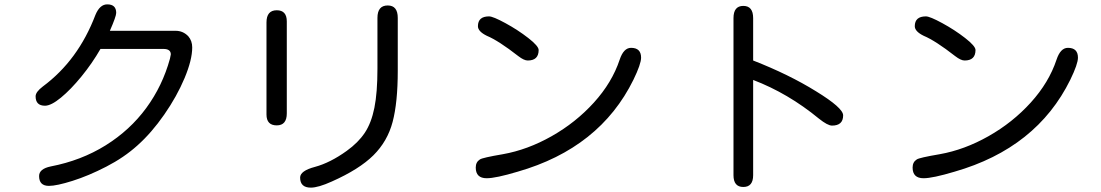

<svg xmlns="http://www.w3.org/2000/svg" viewBox="-20 -791 5040 879"><path d="M842 -625Q860 -604 860 -574Q860 -517 825 -433.5Q790 -350 732 -266.5Q674 -183 609 -125Q548 -70 466.5 -28Q385 14 312 37Q239 60 204 60Q159 60 159 15Q159 -18 212 -29Q352 -56 463.5 -125.5Q575 -195 649.5 -296.5Q724 -398 758 -522L762 -542Q762 -567 728 -567H440Q402 -501 353 -441Q304 -381 259 -344Q214 -307 186 -307Q143 -307 143 -350Q143 -370 176 -395Q338 -515 417 -723Q437 -771 471 -771Q512 -771 512 -732Q512 -716 483 -650H784Q818 -650 842 -625Z M1755 -766Q1801 -766 1801 -709V-467Q1801 -322 1777.5 -233Q1754 -144 1689.5 -80Q1625 -16 1499 40Q1437 68 1403 68Q1354 68 1354 22Q1354 -9 1422 -27Q1492 -46 1567 -100Q1620 -138 1650 -183Q1680 -228 1694 -297.5Q1708 -367 1708 -477V-709Q1708 -766 1755 -766ZM1200 -688Q1200 -744 1247 -744Q1293 -744 1293 -693V-272Q1293 -217 1247 -217Q1200 -217 1200 -267Z M2446 -562Q2446 -514 2396 -514Q2379 -514 2353 -534Q2262 -605 2209 -627Q2168 -647 2168 -671Q2168 -716 2219 -716Q2237 -716 2294 -685Q2351 -654 2398.5 -617Q2446 -580 2446 -562ZM2177 -61Q2188 -69 2282 -85Q2395 -105 2505.5 -167.5Q2616 -230 2699 -321.5Q2782 -413 2817 -518Q2835 -572 2869 -572Q2915 -572 2915 -527Q2915 -498 2880 -426Q2726 -113 2350 -5Q2250 25 2208 25Q2158 25 2158 -24Q2158 -49 2177 -61Z M3716 -373Q3840 -297 3840 -263Q3840 -216 3789 -216Q3769 -216 3729 -248Q3588 -364 3428 -425V11Q3428 65 3383 65Q3338 65 3338 11V-708Q3338 -764 3383 -764Q3428 -764 3428 -708V-514Q3592 -450 3716 -373Z M4446 -562Q4446 -514 4396 -514Q4379 -514 4353 -534Q4262 -605 4209 -627Q4168 -647 4168 -671Q4168 -716 4219 -716Q4237 -716 4294 -685Q4351 -654 4398.5 -617Q4446 -580 4446 -562ZM4177 -61Q4188 -69 4282 -85Q4395 -105 4505.5 -167.5Q4616 -230 4699 -321.5Q4782 -413 4817 -518Q4835 -572 4869 -572Q4915 -572 4915 -527Q4915 -498 4880 -426Q4726 -113 4350 -5Q4250 25 4208 25Q4158 25 4158 -24Q4158 -49 4177 -61Z"/></svg>

Font: 寒蝉全圆体
Style: Regular
Weight: 400
Designer: Warren2060
      Designed by Motoya company      

      [Varela Round]
      Joe Prince(Latin component); Avraham Cornf
Foundry: ChillType
Version: Version 3.200